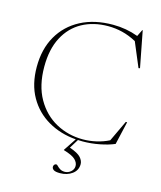

<svg xmlns="http://www.w3.org/2000/svg" viewBox="-138 -839 981 1170"><g transform="rotate(15 352.0 -254.0)"><path d="M353 232.5Q324 232.5 312.8 224.8Q301.5 217 301.5 205.5Q301.5 198.5 306 192.5Q310.5 186.5 319 186.5Q323 186.5 329.8 194Q336.5 201.5 348.5 209.2Q360.5 217 379.5 217Q400 217 417 202.2Q434 187.5 434 166Q434 144.5 414.8 125.8Q395.5 107 340 90.5V88.5L393 8.5Q294.5 0.5 216.8 -44.5Q139 -89.5 94 -168.5Q49 -247.5 49 -357.5Q49 -469.5 96.2 -552Q143.5 -634.5 229.8 -679.8Q316 -725 433 -725Q516 -725 591.5 -697L612.5 -739.5H615L659 -511.5L650 -509.5L585.5 -663Q540 -687.5 496 -698.2Q452 -709 407 -709Q314 -709 243.2 -670.2Q172.5 -631.5 132.8 -556Q93 -480.5 93 -370.5Q93 -251.5 139.5 -169.5Q186 -87.5 263.5 -45Q341 -2.5 434 -2.5Q475.5 -2.5 518.2 -12.2Q561 -22 597.5 -40.5L660 -173H668.5L635 -27.5Q596.5 -11 543 -0.5Q489.5 10 435.5 10Q421 10 407 9L371.5 66.5Q425 85 443 105.5Q461 126 461 147Q461 186 429.5 209.2Q398 232.5 353 232.5Z"/></g></svg>

Font: Newsreader 72pt ExtraLight
Style: Regular
Weight: 275
Designer: Hugues Gentile
Foundry: Production Type
Version: Version 1.003; ttfautohint (v1.8.3)